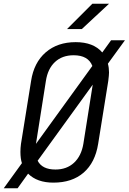

<svg xmlns="http://www.w3.org/2000/svg" viewBox="-31 -965 687 1025"><path d="M636 -750 545 -625Q551 -603 551 -578Q551 -565 547 -533L493 -197Q477 -97 415.5 -43.5Q354 10 254 10Q167 10 119 -38L63 40H-11L86 -94Q78 -118 78 -154Q78 -175 81 -197L135 -533Q150 -631 213 -685.5Q276 -740 373 -740Q468 -740 515 -685L562 -750ZM161 -197 462 -613Q440 -670 362 -670Q301 -670 262.5 -634Q224 -598 214 -533ZM464 -513 170 -107Q194 -60 265 -60Q325 -60 364 -96Q403 -132 414 -197ZM406 -810H327L462 -945H551Z"/></svg>

Font: JetBrains Mono Semi Light
Style: Italic
Weight: 350
Italic angle: -9°
Monospace: yes
Designer: Philipp Nurullin, Konstantin Bulenkov
Foundry: JetBrains
Version: 2.002